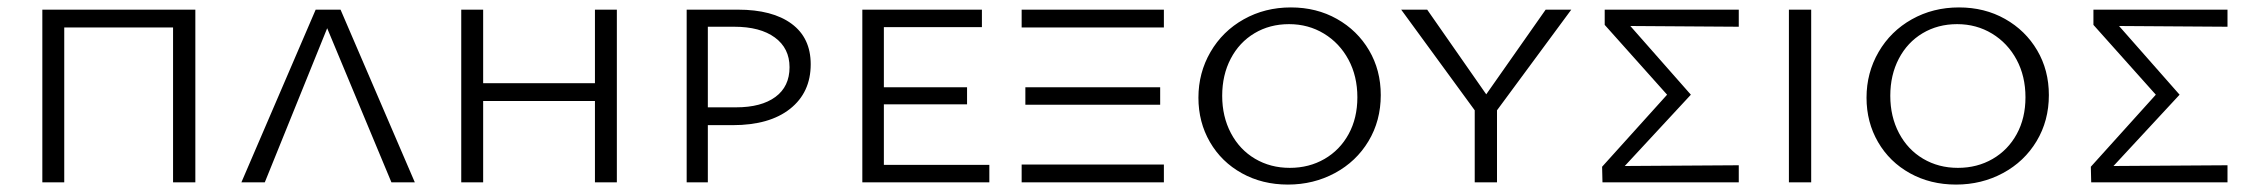

<svg xmlns="http://www.w3.org/2000/svg" viewBox="-20 -491 6054 517"><path d="M506 0H446V-417H153V0H94V-465H506Z M1034 0 861 -415 693 0H630L830 -465H897L1097 0Z M1641 -465V0H1582V-219H1281V0H1222V-465H1281V-267H1582V-465Z M2163 -318Q2163 -242 2107.5 -198Q2052 -154 1953 -154H1886V0H1829V-465H1967Q2060 -465 2111.5 -427Q2163 -389 2163 -318ZM2106 -310Q2106 -361 2066.5 -390Q2027 -419 1957 -419H1886V-202H1962Q2030 -202 2068 -230Q2106 -258 2106 -310Z M2644 -47V0H2302V-465H2624V-418H2360V-256H2584V-210H2360V-47Z M2731 -465H3114V-417H2731ZM2741 -256H3104V-209H2741ZM2731 -48H3114V0H2731Z M3207 -228Q3207 -295 3239.5 -351Q3272 -407 3329 -439Q3386 -471 3456 -471Q3525 -471 3580 -440Q3635 -409 3666.5 -355.5Q3698 -302 3698 -235Q3698 -166 3665 -111Q3632 -56 3574.5 -25Q3517 6 3448 6Q3379 6 3324 -24.5Q3269 -55 3238 -108.5Q3207 -162 3207 -228ZM3635 -229Q3635 -286 3611 -330.5Q3587 -375 3545 -400.5Q3503 -426 3451 -426Q3399 -426 3358 -401.5Q3317 -377 3294 -333Q3271 -289 3271 -233Q3271 -177 3294.5 -132.5Q3318 -88 3359.5 -63.5Q3401 -39 3453 -39Q3505 -39 3546.5 -63Q3588 -87 3611.5 -130Q3635 -173 3635 -229Z M4011 -194V0H3951V-194L3753 -465H3823L3982 -237L4142 -465H4211Z M4662 -419 4370 -421 4533 -236 4355 -44 4662 -46V0H4295L4294 -42L4469 -236L4301 -424V-465H4662Z M4797 -465H4857V0H4797Z M5006 -228Q5006 -295 5038.5 -351Q5071 -407 5128 -439Q5185 -471 5255 -471Q5324 -471 5379 -440Q5434 -409 5465.5 -355.5Q5497 -302 5497 -235Q5497 -166 5464 -111Q5431 -56 5373.5 -25Q5316 6 5247 6Q5178 6 5123 -24.5Q5068 -55 5037 -108.5Q5006 -162 5006 -228ZM5434 -229Q5434 -286 5410 -330.5Q5386 -375 5344 -400.5Q5302 -426 5250 -426Q5198 -426 5157 -401.5Q5116 -377 5093 -333Q5070 -289 5070 -233Q5070 -177 5093.5 -132.5Q5117 -88 5158.5 -63.5Q5200 -39 5252 -39Q5304 -39 5345.5 -63Q5387 -87 5410.5 -130Q5434 -173 5434 -229Z M5978 -419 5686 -421 5849 -236 5671 -44 5978 -46V0H5611L5610 -42L5785 -236L5617 -424V-465H5978Z"/></svg>

Font: Ysabeau SC Semilight
Style: Regular
Weight: 300
Designer: Christian Thalmann (Catharsis Fonts)
Version: Version 0.003